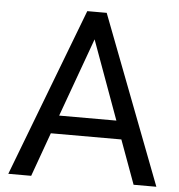

<svg xmlns="http://www.w3.org/2000/svg" viewBox="-51 -760 755 808"><g transform="rotate(5 326.0 -355.5)"><path d="M475.1 -185.5H177.2L110.4 0H13.7L285.2 -710.9H367.2L639.2 0H543ZM205.6 -262.7H447.3L326.2 -595.2Z"/></g></svg>

Font: f42100
Style: 7875512
Weight: 400
Designer: Google
Version: Version 2.137; 2017